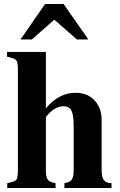

<svg xmlns="http://www.w3.org/2000/svg" viewBox="-20 -934 596 954"><path d="M419 -738H362L250 -836L138 -738H82L204 -914H296ZM534 0H300V-24Q325 -27 335.5 -40.5Q346 -54 346 -85V-309Q346 -363 335 -384.5Q324 -406 295 -406Q259 -406 225 -372Q208 -355 208 -348V-85Q208 -54 218 -41Q228 -28 256 -24V0H16V-24Q52 -31 60.5 -40Q69 -49 69 -89V-591Q69 -626 60 -635.5Q51 -645 15 -652V-676H208V-396Q273 -473 355 -473Q415 -473 450 -435Q485 -397 485 -337V-87Q485 -53 496.5 -38.5Q508 -24 534 -24Z"/></svg>

Font: STIX
Style: Bold
Weight: 700
Designer: MicroPress Inc., with final additions and corrections provided by Coen Hoffman, Elsevier (retired)
Version: Version 1.1.1